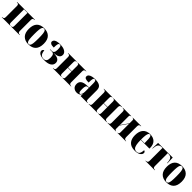

<svg xmlns="http://www.w3.org/2000/svg" viewBox="664 -2646 4752 4752"><g transform="rotate(45 3039.5 -270.5)"><path d="M13 0V-10H24Q51 -10 66 -23Q81 -36 81 -74V-462Q81 -500 65.5 -513Q50 -526 24 -526H13V-536H639V-526H628Q601 -526 585 -512.5Q569 -499 569 -462V-74Q569 -39 585 -24.5Q601 -10 628 -10H639V0H338V-10H342Q365 -10 375.5 -23Q386 -36 386 -74V-526H264V-74Q264 -36 274.5 -23Q285 -10 308 -10H312V0Z M950 10Q828 10 758.5 -60Q689 -130 689 -271Q689 -412 756 -481.5Q823 -551 953 -551Q1074 -551 1143.5 -481.5Q1213 -412 1213 -271Q1213 -130 1146 -60Q1079 10 950 10ZM952 0Q981 0 997.5 -24Q1014 -48 1020.5 -107Q1027 -166 1027 -271Q1027 -375 1020 -434Q1013 -493 996.5 -517Q980 -541 951 -541Q922 -541 905.5 -517Q889 -493 882.5 -434Q876 -375 876 -271Q876 -166 882.5 -107Q889 -48 906 -24Q923 0 952 0Z M1514 10Q1430 10 1381 -7Q1332 -24 1311 -50.5Q1290 -77 1290 -106Q1290 -127 1303 -143.5Q1316 -160 1338 -165Q1344 -80 1376.5 -41Q1409 -2 1468 -2Q1525 -2 1550 -35.5Q1575 -69 1575 -142Q1575 -214 1554.5 -245Q1534 -276 1486 -276H1419V-286H1480Q1522 -286 1541 -316Q1560 -346 1560 -413Q1560 -485 1548 -512Q1536 -539 1507 -539Q1476 -539 1464.5 -504.5Q1453 -470 1453 -379Q1374 -379 1343.5 -399.5Q1313 -420 1313 -449Q1313 -474 1329.5 -497Q1346 -520 1388.5 -534.5Q1431 -549 1510 -549Q1620 -549 1681.5 -510Q1743 -471 1743 -409Q1743 -373 1724.5 -345.5Q1706 -318 1662.5 -301.5Q1619 -285 1544 -284V-282Q1664 -279 1711.5 -243Q1759 -207 1759 -146Q1759 -74 1697 -32Q1635 10 1514 10Z M1801 0V-10H1812Q1839 -10 1854 -23Q1869 -36 1869 -74V-463Q1869 -500 1853.5 -513Q1838 -526 1812 -526H1801V-536H2100V-526H2095Q2071 -526 2061.5 -512.5Q2052 -499 2052 -462V-281H2183V-463Q2183 -500 2173 -513Q2163 -526 2139 -526H2135V-536H2436V-526H2426Q2399 -526 2382.5 -512.5Q2366 -499 2366 -462V-74Q2366 -39 2382.5 -24.5Q2399 -10 2426 -10H2436V0H2135V-10H2139Q2163 -10 2173 -23Q2183 -36 2183 -74V-271H2052V-74Q2052 -36 2062.5 -23Q2073 -10 2096 -10H2100V0Z M2644 10Q2577 10 2532.5 -29Q2488 -68 2488 -142Q2488 -288 2696 -296L2772 -299V-432Q2772 -494 2762 -517.5Q2752 -541 2725 -541Q2696 -541 2685.5 -505.5Q2675 -470 2675 -376Q2600 -376 2564 -392Q2528 -408 2528 -445Q2528 -483 2557 -506Q2586 -529 2634 -540Q2682 -551 2739 -551Q2847 -551 2901 -513Q2955 -475 2955 -382V-80Q2955 -40 2967 -25Q2979 -10 3011 -10H3015V0H2773V-79H2771Q2755 -26 2721.5 -8Q2688 10 2644 10ZM2715 -28Q2741 -28 2757 -67Q2773 -106 2773 -161V-289L2743 -287Q2704 -284 2689.5 -253Q2675 -222 2675 -151Q2675 -83 2684.5 -55.5Q2694 -28 2715 -28Z M3052 0V-10H3063Q3090 -10 3105 -23Q3120 -36 3120 -74V-463Q3120 -500 3104.5 -513Q3089 -526 3063 -526H3052V-536H3351V-526H3346Q3322 -526 3312.5 -512.5Q3303 -499 3303 -462V-281H3434V-463Q3434 -500 3424 -513Q3414 -526 3390 -526H3386V-536H3687V-526H3677Q3650 -526 3633.5 -512.5Q3617 -499 3617 -462V-74Q3617 -39 3633.5 -24.5Q3650 -10 3677 -10H3687V0H3386V-10H3390Q3414 -10 3424 -23Q3434 -36 3434 -74V-271H3303V-74Q3303 -36 3313.5 -23Q3324 -10 3347 -10H3351V0Z M3713 0V-10H3724Q3750 -10 3766.5 -23Q3783 -36 3783 -78V-458Q3783 -500 3766.5 -513Q3750 -526 3724 -526H3713V-536H4009V-526H4002Q3985 -526 3975.5 -516.5Q3966 -507 3966 -480V-181L4105 -380V-482Q4105 -526 4072 -526H4063V-536H4357V-526H4347Q4320 -526 4304 -512Q4288 -498 4288 -456V-84Q4288 -41 4304 -25.5Q4320 -10 4347 -10H4357V0H4063V-10H4073Q4105 -10 4105 -65V-362L3966 -162V-60Q3966 -32 3974.5 -21Q3983 -10 4000 -10H4007V0Z M4672 10Q4539 10 4473 -62.5Q4407 -135 4407 -266Q4407 -407 4473 -479Q4539 -551 4658 -551Q4769 -551 4832.5 -489.5Q4896 -428 4896 -309V-285H4590Q4591 -182 4604 -120.5Q4617 -59 4645.5 -31.5Q4674 -4 4720 -4Q4772 -4 4799.5 -40.5Q4827 -77 4831 -165Q4852 -160 4865 -147Q4878 -134 4878 -112Q4878 -62 4825.5 -26Q4773 10 4672 10ZM4716 -295Q4716 -390 4711 -443.5Q4706 -497 4693.5 -519Q4681 -541 4657 -541Q4634 -541 4619.5 -519Q4605 -497 4597.5 -443.5Q4590 -390 4590 -295Z M5041 0V-10H5052Q5082 -10 5097.5 -25Q5113 -40 5113 -77V-526H5100Q5050 -526 5020.5 -512.5Q4991 -499 4975.5 -467.5Q4960 -436 4955 -380L4951 -341H4941L4948 -536H5461L5468 -341H5458L5454 -380Q5449 -436 5433.5 -467.5Q5418 -499 5388.5 -512.5Q5359 -526 5310 -526H5297V-77Q5297 -40 5311 -25Q5325 -10 5354 -10H5369V0Z M5777 10Q5655 10 5585.5 -60Q5516 -130 5516 -271Q5516 -412 5583 -481.5Q5650 -551 5780 -551Q5901 -551 5970.5 -481.5Q6040 -412 6040 -271Q6040 -130 5973 -60Q5906 10 5777 10ZM5779 0Q5808 0 5824.5 -24Q5841 -48 5847.5 -107Q5854 -166 5854 -271Q5854 -375 5847 -434Q5840 -493 5823.5 -517Q5807 -541 5778 -541Q5749 -541 5732.5 -517Q5716 -493 5709.5 -434Q5703 -375 5703 -271Q5703 -166 5709.5 -107Q5716 -48 5733 -24Q5750 0 5779 0Z"/></g></svg>

Font: Noto Serif Display SemiCondensed Black
Style: Regular
Weight: 900
Width: 4
Designer: Monotype Design Team
Foundry: Monotype Imaging Inc.
Version: Version 2.009